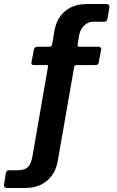

<svg xmlns="http://www.w3.org/2000/svg" viewBox="-69 -762 580 953"><path d="M433 -515C434.3 -525 429.7 -530 419 -530H325C319 -530 316 -532.7 316 -538V-540L324 -588C327.3 -606.7 335.5 -622.3 348.5 -635C361.5 -647.7 376 -654 392 -654H448C452.7 -654 456.3 -655.3 459 -658C461.7 -660.7 463.3 -664 464 -668L474 -724C475.3 -736 470 -742 458 -742H363C319 -742 282.8 -730.3 254.5 -707C226.2 -683.7 208.3 -650.7 201 -608L190 -543C188.7 -538.3 187.2 -535 185.5 -533C183.8 -531 180.7 -530 176 -530H118C106.7 -530 100.3 -525 99 -515L87 -452C86.3 -447.3 87 -444 89 -442C91 -440 94.7 -439 100 -439H164C168.7 -439 170.3 -436 169 -430L93 9C88.3 37 80.8 56.2 70.5 66.5C60.2 76.8 44 82.3 22 83H-25C-29 83 -32.3 84.3 -35 87C-37.7 89.7 -39.3 93 -40 97L-49 153C-51 165 -45.3 171 -32 171H56C100 171 136.2 159 164.5 135C192.8 111 210.7 77.7 218 35L299 -429C299.7 -435.7 303.7 -439 311 -439H404C414.7 -439 420.3 -443.3 421 -452Z"/></svg>

Font: Libre Franklin SemiBold
Style: Regular
Weight: 600
Designer: Pablo Impallari, Rodrigo Fuenzalida
Foundry: Impallari Type
Version: Version 1.002; ttfautohint (v1.5)